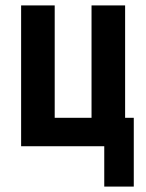

<svg xmlns="http://www.w3.org/2000/svg" viewBox="-20 -540 540 709"><path d="M365 149V0H58V-520H182V-105H318V-520H442V-105H474V149Z"/></svg>

Font: Iosevka SS18 Extrabold
Style: Regular
Weight: 800
Monospace: yes
Designer: Belleve Invis
Foundry: Belleve Invis
Version: Version 25.1.1; ttfautohint (v1.8.4)